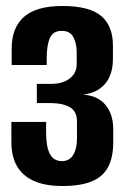

<svg xmlns="http://www.w3.org/2000/svg" viewBox="-20 -614 420 641"><path d="M188 7Q130 7 92 -10.5Q54 -28 36 -60.5Q18 -93 18 -139V-207H134V-170Q134 -125 146 -101Q158 -77 186 -76Q212 -76 224.5 -97Q237 -118 237 -151V-208Q237 -241 215 -255Q193 -269 150 -270H103V-334H151Q171 -334 187 -339Q203 -344 214 -353Q226 -363 231 -374.5Q236 -386 236 -399V-440Q236 -469 225 -490Q214 -511 186 -511Q157 -511 146.5 -487Q136 -463 136 -421V-397H19V-452Q19 -522 60.5 -558Q102 -594 188 -594Q278 -594 317.5 -561Q357 -528 357 -462V-417Q357 -366 331.5 -335Q306 -304 257 -298Q306 -295 332 -264Q358 -233 358 -182V-139Q358 -89 341 -56.5Q324 -24 286.5 -8.5Q249 7 188 7Z"/></svg>

Font: Alumni Sans
Style: Bold
Weight: 700
Designer: Robert E. Leuschke
Foundry: Robert E. Leuschke
Version: Version 1.018